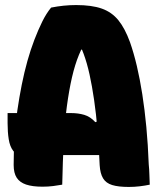

<svg xmlns="http://www.w3.org/2000/svg" viewBox="-20 -730 640 759"><path d="M10 -283H261Q289 -283 313 -276Q337 -269 357 -247L419 -272V-117H69Q45 -117 32 -134Q19 -151 14.5 -179.5Q10 -208 10 -243ZM226 0Q210 3 190 5.5Q170 8 148 8Q108 8 83 -0.5Q58 -9 46 -27.5Q34 -46 34 -78Q34 -132 37.5 -186.5Q41 -241 48.5 -293Q56 -345 66 -395Q76 -445 88.5 -489.5Q101 -534 116 -573Q131 -612 147 -644.5Q163 -677 182 -700Q207 -705 231.5 -707.5Q256 -710 281 -710Q343 -710 382.5 -696Q422 -682 448 -650Q474 -618 494 -563Q509 -520 521 -469Q533 -418 542.5 -357.5Q552 -297 558.5 -228Q565 -159 568 -80Q570 -61 570.5 -41Q571 -21 572 0Q553 4 532 6.5Q511 9 489 9Q448 9 423.5 1.5Q399 -6 387.5 -25Q376 -44 374 -77Q371 -151 365.5 -215.5Q360 -280 352 -335Q344 -390 334 -435.5Q324 -481 310.5 -517.5Q297 -554 280 -582L340 -534H265L328 -581Q308 -552 292 -513Q276 -474 264.5 -424Q253 -374 244.5 -311Q236 -248 232 -170.5Q228 -93 226 0Z"/></svg>

Font: Recursive Monospace Casual Black
Style: Regular
Weight: 900
Version: Version 1.047